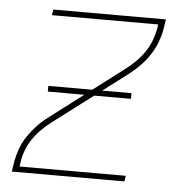

<svg xmlns="http://www.w3.org/2000/svg" viewBox="-43 -562 587 605"><g transform="rotate(5 250.0 -260.0)"><path d="M16 0 21 -33Q25 -54 32.5 -74.5Q40 -95 53 -114Q66 -133 81.5 -149.5Q97 -166 116 -180L346 -355Q362 -367 377 -382Q392 -397 403.5 -414Q415 -431 422 -449.5Q429 -468 433 -488L435 -502H99L102 -520H458L453 -488Q449 -466 441 -445.5Q433 -425 420.5 -406Q408 -387 392 -370.5Q376 -354 358 -340L127 -165Q111 -153 96 -138Q81 -123 69.5 -106Q58 -89 51 -70.5Q44 -52 41 -33L39 -18H375L372 0ZM370 -261H107V-279H370Z"/></g></svg>

Font: Iosevka Term Curly Th Obl
Style: Regular
Weight: 100
Italic angle: -9°
Designer: Belleve Invis
Foundry: Belleve Invis
Version: Version 32.3.0